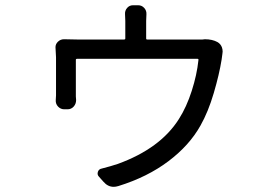

<svg xmlns="http://www.w3.org/2000/svg" viewBox="-20 -641 1040 728"><path d="M748 -491.2Q752.9 -492.2 756.8 -492.2Q785.2 -492.2 804.7 -481.4Q816.4 -474.6 821.3 -461.9Q824.2 -454.1 824.2 -445.3Q824.2 -441.4 823.2 -436.5Q821.3 -424.8 820.3 -415Q811.5 -359.4 790.5 -288.1Q769.5 -216.8 740.2 -165Q698.2 -89.8 618.7 -29.8Q539.1 30.3 428.7 64.5Q418.9 67.4 411.1 67.4Q388.7 67.4 372.1 47.9L355.5 29.3Q347.7 21.5 351.1 10.7Q354.5 0 366.2 -2Q400.4 -10.7 426.8 -19.5Q587.9 -78.1 658.2 -189.5Q687.5 -235.4 707 -296.4Q726.6 -357.4 732.4 -413.1Q733.4 -418 728.5 -418H272.5Q267.6 -418 267.6 -414.1V-275.4Q267.6 -268.6 268.6 -261.7Q268.6 -247.1 259.3 -236.8Q250 -226.6 236.3 -226.6H223.6Q210 -226.6 200.2 -236.8Q190.4 -247.1 191.4 -261.7Q192.4 -271.5 192.4 -279.3V-423.8L190.4 -461.9Q190.4 -473.6 199.2 -482.4Q209 -492.2 222.7 -492.2Q247.1 -491.2 272.5 -491.2H450.2Q455.1 -491.2 455.1 -495.1V-561.5Q455.1 -574.2 454.1 -586.9Q453.1 -600.6 461.9 -610.8Q470.7 -621.1 484.4 -621.1H503.9Q517.6 -621.1 526.9 -610.8Q536.1 -600.6 535.2 -586.9Q534.2 -574.2 534.2 -561.5V-495.1Q534.2 -491.2 538.1 -491.2H721.7Q736.3 -491.2 748 -491.2Z"/></svg>

Font: Gen Jyuu GothicL Regular
Style: Regular
Weight: 400
Designer: [Source Han Sans]
Ryoko NISHIZUKA  (kana & ideographs); Paul D. Hunt (Latin, Greek & Cyrillic); Wenlong ZHANG  (bopomofo
Version: Version 1.002.20150607